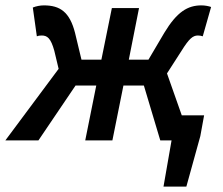

<svg xmlns="http://www.w3.org/2000/svg" viewBox="-53 -522 831 714"><path d="M-33 0H90L228 -204H305L264 0H365L406 -204H482L543 0H585L555 172H640L692 -16L706 -93H623L568 -249L622 -333C650 -378 664 -390 683 -390C690 -390 694 -389 701 -387L732 -496C724 -499 710 -502 696 -502C645 -502 605 -478 558 -400L499 -300H426L464 -492H363L324 -300H250L226 -400C206 -478 170 -502 110 -502C97 -502 81 -499 69 -494L84 -387C89 -389 94 -390 102 -390C123 -390 136 -380 149 -333L165 -266Z"/></svg>

Font: Source Sans Pro Semibold
Style: Italic
Weight: 600
Italic angle: -11°
Designer: Paul D. Hunt
Foundry: Adobe Systems Incorporated
Version: Version 3.006;hotconv 1.0.111;makeotfexe 2.5.65597